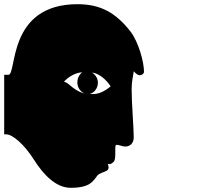

<svg xmlns="http://www.w3.org/2000/svg" viewBox="-30 -799 1050 916"><path d="M307 97C401 97 414 65 435 38C443 28 467 22 478 16C485 12 488 7 488 0C488 -5 487 -11 484 -18C487 -17 489 -16 493 -16C497 -16 503 -18 512 -27C519 -34 520 -50 520 -66V-88C520 -98 520 -106 524 -107C534 -111 550 -100 568 -100C586 -100 608 -111 608 -144C608 -188 598 -308 598 -372C598 -412 604 -427 608 -459C618 -448 628 -440 636 -440C643 -440 657 -445 657 -457C657 -504 630 -600 593 -648C521 -741 446 -779 340 -779C2 -779 52 -442 10 -442H-10V-158H0C30 -158 86 -110 132 -37C178 36 238 97 307 97ZM275 -409C300 -437 336 -453 362 -454C346 -441 339 -423 339 -406C339 -384 351 -363 373 -353C342 -360 313 -384 304 -392C295 -400 286 -407 275 -409ZM398 -351C421 -356 437 -380 437 -404C437 -422 429 -440 409 -453C443 -449 478 -418 498 -387C469 -364 440 -346 398 -351Z"/></svg>

Font: Teranoptia Furiae
Style: Regular
Weight: 400
Designer: Ariel Martín Pérez
Foundry: Tunera Type Foundry
Version: Version 1.001;FEAKit 1.0